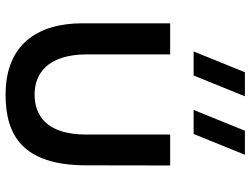

<svg xmlns="http://www.w3.org/2000/svg" viewBox="-120 -714 856 655"><g transform="rotate(90 307.5 -387.0)"><path d="M303.5 21.5C442 21.5 544.5 -37 544.5 -254L545 -540H439.5V-253.5C439.5 -114.5 371 -77.5 302.5 -77.5C234 -78 166 -118.5 166 -258V-540H60V-240C60 -90 130.5 21.5 303.5 21.5ZM156 -620H238L309 -795H227ZM355.5 -620H437.5L508.5 -795H426.5Z"/></g></svg>

Font: Eudonet SemiBold
Style: Regular
Weight: 600
Designer: Mikhail Sharanda
Foundry: Mikhail Sharanda
Version: Version 4.503;Glyphs 3.1.2 (3151)